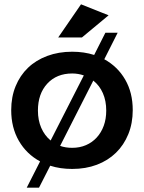

<svg xmlns="http://www.w3.org/2000/svg" viewBox="-20 -779 668 891"><path d="M360 -605H250L356 -759L484 -708ZM464 -504Q526 -470 561 -409.5Q596 -349 596 -268Q596 -207 575.5 -156.5Q555 -106 518 -70Q481 -34 429.5 -14.5Q378 5 315 5Q259 5 213 -10L161 92H104L166 -30Q103 -64 67.5 -125.5Q32 -187 32 -268Q32 -329 52.5 -379Q73 -429 110 -464.5Q147 -500 199.5 -519.5Q252 -539 315 -539Q370 -539 417 -524L469 -627H526ZM156 -266Q156 -221 171.5 -185.5Q187 -150 215 -127L369 -429Q343 -438 315 -438Q243 -438 199.5 -391Q156 -344 156 -266ZM315 -93Q350 -93 379 -105.5Q408 -118 429 -141Q450 -164 461.5 -195.5Q473 -227 473 -266Q473 -311 457.5 -346.5Q442 -382 413 -405L259 -102Q284 -93 315 -93Z"/></svg>

Font: QuotatisMedium
Style: Regular
Weight: 500
Designer: Julieta Ulanovsky
Foundry: Quotatis-Medium
Version: Version 4.000;PS 004.000;hotconv 1.0.88;makeotf.lib2.5.64775